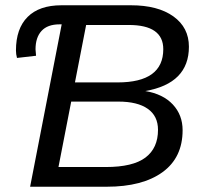

<svg xmlns="http://www.w3.org/2000/svg" viewBox="-20 -708 770 728"><path d="M213.9 -615.7H206.1Q160.2 -615.7 137.5 -590.8Q114.7 -565.9 114.7 -521L116.7 -496.6L44.4 -488.3Q40.5 -502.4 40.5 -516.6Q40.5 -599.6 84.7 -643.8Q128.9 -688 212.9 -688H476.6Q578.6 -688 637.5 -645.8Q696.3 -603.5 696.3 -530.8Q696.3 -391.6 530.8 -362.8Q598.1 -351.6 635.3 -311.8Q672.4 -272 672.4 -214.4Q672.4 -110.4 596.2 -55.2Q520 0 384.8 0H94.2ZM201.7 -74.7H381.3Q483.9 -74.7 531.5 -110.6Q579.1 -146.5 579.1 -215.8Q579.1 -268.1 540.3 -295.4Q501.5 -322.8 428.7 -322.8H250ZM264.2 -395.5H425.8Q599.1 -395.5 599.1 -521.5Q599.1 -613.3 468.3 -613.3H306.6Z"/></svg>

Font: Liberation Sans
Style: Italic
Weight: 400
Italic angle: -12°
Designer: Steve Matteson
Foundry: Ascender Corporation
Version: Version 2.1.5